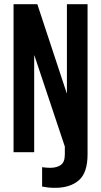

<svg xmlns="http://www.w3.org/2000/svg" viewBox="-20 -730 485 921"><path d="M245 171Q226 171 212 169.5Q198 168 182 165V72Q205 75 220 75Q252 75 271.5 61.5Q291 48 291 11V-27L145 -464H144V0H45V-710H159L300 -283H301V-710H400V10Q400 99 358 135Q316 171 245 171Z"/></svg>

Font: Special Gothic Condensed One
Style: Regular
Weight: 400
Designer: Alistair McCready
Foundry: Monolith
Version: Version 1.010; ttfautohint (v1.8.4.7-5d5b)